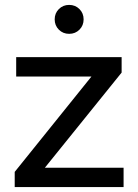

<svg xmlns="http://www.w3.org/2000/svg" viewBox="-20 -763 561 783"><path d="M484 -79V0H40V-62L353 -451H46V-530H476V-467L163 -79ZM203 -684Q203 -709 220 -726Q237 -743 262 -743Q287 -743 304 -726Q321 -709 321 -684Q321 -659 304 -642Q287 -625 262 -625Q237 -625 220 -642Q203 -659 203 -684Z"/></svg>

Font: Idrija
Style: Regular
Weight: 500
Designer: Julieta Ulanovsky
Foundry: Julieta Ulanovsky
Version: Version 7.200